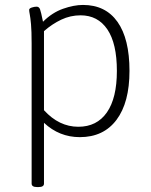

<svg xmlns="http://www.w3.org/2000/svg" viewBox="-20 -549 613 777"><path d="M130 208Q108 208 108 194V-373Q108 -424 105.5 -451Q103 -478 100.5 -490.5Q98 -503 98 -509Q98 -515 108.5 -518.5Q119 -522 128 -522Q138 -522 142 -511.5Q146 -501 154 -461Q191 -498 235 -513.5Q279 -529 316 -529Q407 -529 455.5 -460.5Q504 -392 504 -262Q504 -134 451.5 -64Q399 6 303 6Q220 6 158 -52V194Q158 208 136 208ZM297 -36Q372 -36 412.5 -94Q453 -152 453 -262Q453 -373 414.5 -430Q376 -487 306 -487Q265 -487 228 -469.5Q191 -452 158 -423V-103Q219 -36 297 -36Z"/></svg>

Font: Asap ExtraLight
Style: Regular
Weight: 200
Designer: Pablo Cosgaya
Foundry: Omnibus-Type
Version: Version 3.001; ttfautohint (v1.8.4.7-5d5b)